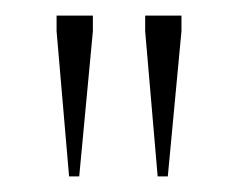

<svg xmlns="http://www.w3.org/2000/svg" viewBox="-20 -695 304 246"><path d="M68.5 -469 52.5 -655V-675H99V-655L81.5 -469ZM182 -469 166 -655V-675H212.5V-655L195 -469Z"/></svg>

Font: Newsreader 24pt ExtraLight
Style: Regular
Weight: 250
Designer: Hugues Gentile
Foundry: Production Type
Version: Version 1.003